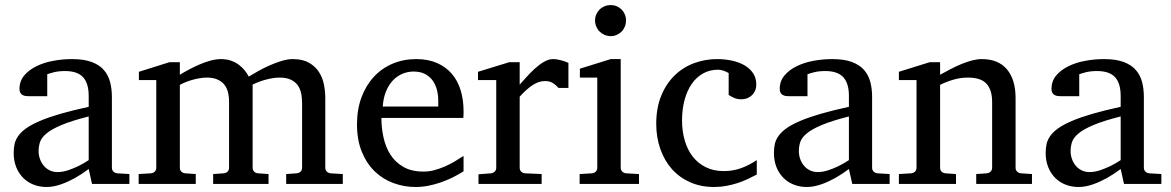

<svg xmlns="http://www.w3.org/2000/svg" viewBox="-20 -728 4634 760"><path d="M331.1 -267.1Q263.7 -250 224.1 -233.4Q184.6 -216.8 164.3 -200Q144 -183.1 138.4 -165.8Q132.8 -148.4 132.8 -129.9Q132.8 -114.3 137.9 -99.4Q143.1 -84.5 152.6 -72.8Q162.1 -61 176 -54Q189.9 -46.9 208 -46.9Q228 -46.9 249.8 -54.2Q271.5 -61.5 289.6 -70.3Q310.5 -80.6 331.1 -94.2ZM344.2 0 331.1 -59.1Q304.7 -39.1 276.9 -23.4Q264.6 -16.6 251 -10.3Q237.3 -3.9 222.9 1.2Q208.5 6.3 193.6 9.3Q178.7 12.2 164.1 12.2Q136.7 12.2 113 2.9Q89.4 -6.3 71.8 -23.9Q54.2 -41.5 44.2 -66.4Q34.2 -91.3 34.2 -123Q34.2 -141.6 37.8 -158.2Q41.5 -174.8 52.7 -190.4Q64 -206.1 84.2 -220.5Q104.5 -234.9 137.5 -249Q170.4 -263.2 218 -277.1Q265.6 -291 331.1 -305.2V-348.1Q331.1 -398.4 308.6 -422.6Q286.1 -446.8 237.8 -446.8Q211.4 -446.8 192.9 -441.9Q174.3 -437 167 -434.1V-347.2H94.2Q87.4 -347.2 80.8 -348.1Q74.2 -349.1 68.8 -352.3Q63.5 -355.5 60.3 -361.1Q57.1 -366.7 57.1 -376Q57.1 -406.7 75.7 -429Q94.2 -451.2 124 -465.8Q153.8 -480.5 190.9 -487.3Q228 -494.1 265.1 -494.1Q311.5 -494.1 342 -482.9Q372.6 -471.7 390.4 -451.7Q408.2 -431.6 415.5 -404.3Q422.9 -377 422.9 -344.2V-64Q422.9 -54.7 429 -48.8Q435.1 -43 443.8 -42L492.2 -39.1V0Z M1112.8 0V-39.1L1154.8 -42Q1164.1 -43 1169.9 -48.8Q1175.8 -54.7 1175.8 -64V-318.8Q1175.8 -342.3 1171.4 -361.1Q1167 -379.9 1156.5 -393.1Q1146 -406.2 1128.9 -413.6Q1111.8 -420.9 1086.9 -420.9Q1074.2 -420.9 1060.3 -418.7Q1046.4 -416.5 1032.5 -412.8Q1018.6 -409.2 1005.1 -404.1Q991.7 -398.9 980 -393.1V-64Q980 -54.7 985.8 -48.8Q991.7 -43 1001 -42L1043 -39.1V0H823.7V-39.1L865.7 -42Q875 -43 880.9 -48.8Q886.7 -54.7 886.7 -64V-325.2Q886.7 -346.2 882.1 -364Q877.4 -381.8 866.9 -394.3Q856.4 -406.7 839.6 -413.8Q822.8 -420.9 798.8 -420.9Q784.7 -420.9 769.3 -418.2Q753.9 -415.5 739.7 -411.4Q725.6 -407.2 713.1 -402.1Q700.7 -397 691.9 -392.1V-64Q691.9 -54.7 697.8 -48.8Q703.6 -43 712.9 -42L754.9 -39.1V0H528.8V-39.1L577.6 -42Q586.9 -43 592.8 -48.8Q598.6 -54.7 598.6 -64V-411.1H529.8V-443.8L650.9 -481.9H691.9V-432.1Q708.5 -442.4 728.8 -453.1Q749 -463.9 770.5 -473.1Q792 -482.4 813.7 -488.3Q835.4 -494.1 855 -494.1Q876.5 -494.1 894 -488Q911.6 -481.9 925 -471.9Q938.5 -461.9 948.5 -449.5Q958.5 -437 964.8 -424.8Q980 -434.1 1001.5 -446.3Q1022.9 -458.5 1046.9 -469Q1070.8 -479.5 1094.7 -486.8Q1118.7 -494.1 1138.7 -494.1Q1178.2 -494.1 1203.1 -479.7Q1228 -465.3 1242.4 -443.1Q1256.8 -420.9 1262.2 -393.6Q1267.6 -366.2 1267.6 -340.8V-64Q1267.6 -54.7 1273.7 -48.8Q1279.8 -43 1288.6 -42L1336.9 -39.1V0Z M1814.9 -49.8Q1793.9 -36.6 1771.2 -25.4Q1748.5 -14.2 1724.4 -5.9Q1700.2 2.4 1675.3 7.3Q1650.4 12.2 1625 12.2Q1579.6 12.2 1537.6 -3.2Q1495.6 -18.6 1463.6 -49.3Q1431.6 -80.1 1412.4 -126.7Q1393.1 -173.3 1393.1 -235.8Q1393.1 -294.4 1410.6 -342Q1428.2 -389.6 1459.5 -423.6Q1490.7 -457.5 1533.7 -475.8Q1576.7 -494.1 1627.9 -494.1Q1674.3 -494.1 1709.5 -478.8Q1744.6 -463.4 1768.1 -436.3Q1791.5 -409.2 1803.2 -371.3Q1814.9 -333.5 1814.9 -289.1V-275.9Q1814.9 -268.1 1814 -261.2H1489.7Q1489.7 -223.1 1497.8 -185.1Q1505.9 -147 1524.9 -116.7Q1543.9 -86.4 1576.2 -67.6Q1608.4 -48.8 1656.7 -48.8Q1678.2 -48.8 1699.2 -54.4Q1720.2 -60.1 1740.5 -68.8Q1760.7 -77.6 1779.3 -88.6Q1797.9 -99.6 1814.9 -110.8ZM1714.8 -328.1Q1714.8 -353 1709 -374.3Q1703.1 -395.5 1691.2 -411.1Q1679.2 -426.8 1660.9 -435.8Q1642.6 -444.8 1617.7 -444.8Q1592.8 -444.8 1571.3 -435.3Q1549.8 -425.8 1533.4 -407.7Q1517.1 -389.6 1507.1 -364Q1497.1 -338.4 1495.1 -306.2H1714.8Z M2190.9 -379.9Q2181.2 -391.1 2168.5 -399.2Q2155.8 -407.2 2137.2 -407.2Q2112.8 -407.2 2087.9 -390.9Q2063 -374.5 2037.1 -345.2V-64Q2037.1 -54.7 2043 -48.8Q2048.8 -43 2058.1 -42L2124 -39.1V0H1874V-38.1L1923.3 -42Q1932.1 -43 1938.2 -48.8Q1944.3 -54.7 1944.3 -64V-411.1H1872.1V-443.8L1996.1 -481.9H2037.1V-393.1Q2047.9 -404.8 2063.2 -422.1Q2078.6 -439.5 2096.2 -455.6Q2113.8 -471.7 2132.6 -482.9Q2151.4 -494.1 2168.9 -494.1Q2176.8 -494.1 2185.5 -492.7Q2194.3 -491.2 2202.6 -489Q2210.9 -486.8 2218 -484.1Q2225.1 -481.4 2230 -479V-379.9Z M2274.4 0V-39.1L2323.2 -42Q2332.5 -43 2338.4 -48.8Q2344.2 -54.7 2344.2 -64V-420.9H2275.4V-456.1L2397.5 -494.1H2437V-64Q2437 -54.7 2443.1 -48.8Q2449.2 -43 2458 -42L2509.3 -39.1V0ZM2458 -647Q2458 -634.3 2453.4 -622.8Q2448.7 -611.3 2440.4 -603Q2432.1 -594.7 2421.1 -589.8Q2410.2 -585 2397.5 -585Q2384.8 -585 2373.3 -589.8Q2361.8 -594.7 2353.5 -603Q2345.2 -611.3 2340.3 -622.8Q2335.4 -634.3 2335.4 -647Q2335.4 -659.7 2340.3 -670.9Q2345.2 -682.1 2353.5 -690.4Q2361.8 -698.7 2373.3 -703.4Q2384.8 -708 2397.5 -708Q2410.2 -708 2421.1 -703.4Q2432.1 -698.7 2440.4 -690.4Q2448.7 -682.1 2453.4 -670.9Q2458 -659.7 2458 -647Z M2975.6 -37.1Q2958.5 -28.3 2939.7 -19.3Q2920.9 -10.3 2899.7 -3.4Q2878.4 3.4 2855.2 7.8Q2832 12.2 2806.6 12.2Q2753.9 12.2 2711.7 -6.6Q2669.4 -25.4 2639.6 -58.8Q2609.9 -92.3 2593.8 -138.2Q2577.6 -184.1 2577.6 -237.8Q2577.6 -300.8 2597.2 -348.6Q2616.7 -396.5 2649.9 -429Q2683.1 -461.4 2726.8 -477.8Q2770.5 -494.1 2818.4 -494.1Q2851.1 -494.1 2879.6 -487.5Q2908.2 -481 2929 -468.3Q2949.7 -455.6 2961.7 -437Q2973.6 -418.5 2973.6 -394Q2973.6 -379.4 2968.5 -368.4Q2963.4 -357.4 2955.1 -349.9Q2946.8 -342.3 2936.3 -338.6Q2925.8 -335 2914.6 -335Q2897.9 -335 2885.7 -340.6Q2873.5 -346.2 2864.3 -352.1V-439Q2854 -444.8 2843 -448.5Q2832 -452.1 2822.3 -452.1Q2789.1 -452.1 2762.5 -437Q2735.8 -421.9 2717.5 -395Q2699.2 -368.2 2689.5 -331.3Q2679.7 -294.4 2679.7 -251Q2679.7 -209.5 2690.2 -172.9Q2700.7 -136.2 2721.4 -109.1Q2742.2 -82 2773.2 -66.4Q2804.2 -50.8 2845.2 -50.8Q2880.4 -50.8 2911.9 -61.8Q2943.4 -72.8 2975.6 -94.2Z M3340.3 -267.1Q3272.9 -250 3233.4 -233.4Q3193.8 -216.8 3173.6 -200Q3153.3 -183.1 3147.7 -165.8Q3142.1 -148.4 3142.1 -129.9Q3142.1 -114.3 3147.2 -99.4Q3152.3 -84.5 3161.9 -72.8Q3171.4 -61 3185.3 -54Q3199.2 -46.9 3217.3 -46.9Q3237.3 -46.9 3259 -54.2Q3280.8 -61.5 3298.8 -70.3Q3319.8 -80.6 3340.3 -94.2ZM3353.5 0 3340.3 -59.1Q3314 -39.1 3286.1 -23.4Q3273.9 -16.6 3260.3 -10.3Q3246.6 -3.9 3232.2 1.2Q3217.8 6.3 3202.9 9.3Q3188 12.2 3173.3 12.2Q3146 12.2 3122.3 2.9Q3098.6 -6.3 3081.1 -23.9Q3063.5 -41.5 3053.5 -66.4Q3043.5 -91.3 3043.5 -123Q3043.5 -141.6 3047.1 -158.2Q3050.8 -174.8 3062 -190.4Q3073.2 -206.1 3093.5 -220.5Q3113.8 -234.9 3146.7 -249Q3179.7 -263.2 3227.3 -277.1Q3274.9 -291 3340.3 -305.2V-348.1Q3340.3 -398.4 3317.9 -422.6Q3295.4 -446.8 3247.1 -446.8Q3220.7 -446.8 3202.1 -441.9Q3183.6 -437 3176.3 -434.1V-347.2H3103.5Q3096.7 -347.2 3090.1 -348.1Q3083.5 -349.1 3078.1 -352.3Q3072.8 -355.5 3069.6 -361.1Q3066.4 -366.7 3066.4 -376Q3066.4 -406.7 3085 -429Q3103.5 -451.2 3133.3 -465.8Q3163.1 -480.5 3200.2 -487.3Q3237.3 -494.1 3274.4 -494.1Q3320.8 -494.1 3351.3 -482.9Q3381.8 -471.7 3399.7 -451.7Q3417.5 -431.6 3424.8 -404.3Q3432.1 -377 3432.1 -344.2V-64Q3432.1 -54.7 3438.2 -48.8Q3444.3 -43 3453.1 -42L3501.5 -39.1V0Z M3844.2 0V-39.1L3886.2 -42Q3895 -43 3901.1 -48.8Q3907.2 -54.7 3907.2 -64V-324.2Q3907.2 -371.6 3885.3 -396.2Q3863.3 -420.9 3811 -420.9Q3782.2 -420.9 3754.4 -412.8Q3726.6 -404.8 3701.2 -392.1V-64Q3701.2 -54.7 3707 -48.8Q3712.9 -43 3722.2 -42L3764.2 -39.1V0H3538.1V-39.1L3586.9 -42Q3596.2 -43 3602.1 -48.8Q3607.9 -54.7 3607.9 -64V-411.1H3538.1V-443.8L3660.2 -481.9H3701.2V-432.1Q3722.2 -443.8 3743.9 -455.1Q3765.6 -466.3 3787.1 -475.1Q3808.6 -483.9 3828.6 -489Q3848.6 -494.1 3866.2 -494.1Q3931.6 -494.1 3965.8 -453.6Q4000 -413.1 4000 -339.8V-64Q4000 -54.7 4006.1 -48.8Q4012.2 -43 4021 -42L4064.9 -39.1V0Z M4416 -267.1Q4348.6 -250 4309.1 -233.4Q4269.5 -216.8 4249.3 -200Q4229 -183.1 4223.4 -165.8Q4217.8 -148.4 4217.8 -129.9Q4217.8 -114.3 4222.9 -99.4Q4228 -84.5 4237.5 -72.8Q4247.1 -61 4261 -54Q4274.9 -46.9 4293 -46.9Q4313 -46.9 4334.7 -54.2Q4356.4 -61.5 4374.5 -70.3Q4395.5 -80.6 4416 -94.2ZM4429.2 0 4416 -59.1Q4389.6 -39.1 4361.8 -23.4Q4349.6 -16.6 4335.9 -10.3Q4322.3 -3.9 4307.9 1.2Q4293.5 6.3 4278.6 9.3Q4263.7 12.2 4249 12.2Q4221.7 12.2 4198 2.9Q4174.3 -6.3 4156.7 -23.9Q4139.2 -41.5 4129.2 -66.4Q4119.1 -91.3 4119.1 -123Q4119.1 -141.6 4122.8 -158.2Q4126.5 -174.8 4137.7 -190.4Q4148.9 -206.1 4169.2 -220.5Q4189.5 -234.9 4222.4 -249Q4255.4 -263.2 4303 -277.1Q4350.6 -291 4416 -305.2V-348.1Q4416 -398.4 4393.6 -422.6Q4371.1 -446.8 4322.8 -446.8Q4296.4 -446.8 4277.8 -441.9Q4259.3 -437 4252 -434.1V-347.2H4179.2Q4172.4 -347.2 4165.8 -348.1Q4159.2 -349.1 4153.8 -352.3Q4148.4 -355.5 4145.3 -361.1Q4142.1 -366.7 4142.1 -376Q4142.1 -406.7 4160.6 -429Q4179.2 -451.2 4209 -465.8Q4238.8 -480.5 4275.9 -487.3Q4313 -494.1 4350.1 -494.1Q4396.5 -494.1 4427 -482.9Q4457.5 -471.7 4475.3 -451.7Q4493.2 -431.6 4500.5 -404.3Q4507.8 -377 4507.8 -344.2V-64Q4507.8 -54.7 4513.9 -48.8Q4520 -43 4528.8 -42L4577.1 -39.1V0Z"/></svg>

Font: BabelStone Ogham Bound
Style: Italic
Weight: 400
Italic angle: -30°
Designer: Andrew West
Foundry: BabelStone
Version: Version 2.02 March 14, 2022